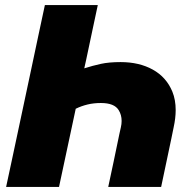

<svg xmlns="http://www.w3.org/2000/svg" viewBox="-20 -733 744 753"><path d="M4 0Q16.5 -57 27.5 -109.5Q38.5 -162 53.5 -231.5L105 -473.5Q120 -543.5 131.5 -598.5Q143 -653.5 156 -713H363.5Q352.5 -662 341.8 -611.2Q331 -560.5 317.5 -496.5L310.5 -465Q343.5 -475.5 375.5 -482.5Q407.5 -489.5 453 -489.5Q526 -489.5 579.2 -460Q632.5 -430.5 656 -373.5Q669 -341.5 669 -301.5Q669 -270 661 -233.5Q658.5 -221.5 656.5 -211.5Q654.5 -201.5 652 -189.5Q640 -133 631 -90Q622 -47 612 0H404.5Q415 -50.5 425.5 -98.5Q435.5 -146 448.5 -209L454 -233.5Q457 -246.5 457 -258.5Q457 -282.5 445.5 -301Q428.5 -329 376 -329Q347.5 -329 323.5 -323.2Q299.5 -317.5 277 -306.5L261 -231.5Q246 -161.5 234.8 -109Q223.5 -56.5 211.5 0Z"/></svg>

Font: Heraclito ExtraBold
Style: Italic
Weight: 800
Italic angle: -12°
Designer: Kostas Bartsokas (font) & Cristiano Sobral (main changes)
Foundry: Kostas Bartsokas (font) & Cristiano Sobral (main changes)
Version: Version 1.00;July 8, 2020;FontCreator 13.0.0.2655 64-bit